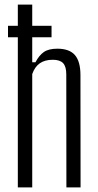

<svg xmlns="http://www.w3.org/2000/svg" viewBox="-20 -820 428 840"><path d="M58 0V-800H121V-547.5H135Q151 -578 172 -592.5Q193 -607 231 -607Q283.5 -607 307.8 -579Q332 -551 332 -491L332.5 0H270.5L270 -495Q270 -529 256 -543.8Q242 -558.5 211 -558.5Q176 -558.5 154 -543Q132 -527.5 121 -496V0ZM15 -707H205.5V-657H15Z"/></svg>

Font: Big Shoulders Text Thin Light
Style: Regular
Weight: 300
Version: Version 2.002